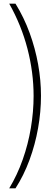

<svg xmlns="http://www.w3.org/2000/svg" viewBox="-20 -820 272 1040"><path d="M64 200H30Q73.5 128 103 44.5Q132.5 -39 147.2 -127Q162 -215 162 -300Q162 -427.5 128.8 -555.8Q95.5 -684 30 -800H64Q110 -725.5 140.5 -641.8Q171 -558 186.5 -471.5Q202 -385 202 -301Q202 -214 186.2 -125.5Q170.5 -37 139.8 46.5Q109 130 64 200Z"/></svg>

Font: Big Shoulders Thin
Style: Regular
Weight: 100
Version: Version 2.002